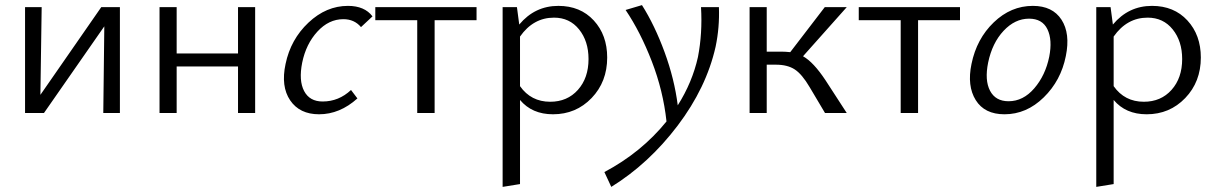

<svg xmlns="http://www.w3.org/2000/svg" viewBox="-20 -442 4759 751"><path d="M449 -414V0H384L388 -339L152 0H78V-414H143L138 -71L376 -414Z M911 -414H978V0H911V-182H671V0H604V-414H671V-233H911Z M1392 -336Q1366 -367 1323 -367Q1266 -367 1221.5 -318.5Q1177 -270 1162 -197Q1148 -127 1169.5 -86Q1191 -45 1242 -45Q1305 -45 1353 -90L1378 -57Q1309 5 1228 5Q1152 5 1115 -49.5Q1078 -104 1097 -192Q1117 -288 1186.5 -353.5Q1256 -419 1341 -419Q1406 -419 1437 -378Z M1844 -414V-363H1680V0H1612V-363H1448V-414Z M2164 -419Q2250 -419 2302.5 -362Q2355 -305 2355 -217Q2355 -122 2294 -58.5Q2233 5 2143 5Q2061 5 2014 -51V278L1946 289V-414H2002L2011 -346Q2072 -419 2164 -419ZM2132 -44Q2199 -44 2240.5 -90.5Q2282 -137 2282 -211Q2282 -281 2245 -327Q2208 -373 2147 -373Q2066 -373 2014 -299V-105Q2057 -44 2132 -44Z M2792 -414Q2795 -335 2779 -259Q2743 -99 2630.5 49.5Q2518 198 2371 289L2344 231Q2489 154 2587 33Q2574 -87 2529.5 -202Q2485 -317 2427 -403L2491 -422Q2541 -343 2579.5 -238Q2618 -133 2631 -30Q2688 -120 2710 -219Q2728 -312 2722 -414Z M3121 -222Q3162 -199 3209 -128L3292 0H3207L3147 -101Q3117 -152 3088.5 -170.5Q3060 -189 3015 -189H2979V0H2912V-414H2979V-240H3037Q3051 -240 3071 -238L3206 -414H3292Z M3735 -414V-363H3571V0H3503V-363H3339V-414Z M3909 5Q3831 5 3796.5 -50.5Q3762 -106 3780 -192Q3800 -290 3867 -354.5Q3934 -419 4020 -419Q4097 -419 4132 -365Q4167 -311 4149 -223Q4130 -127 4062.5 -61Q3995 5 3909 5ZM3925 -46Q3982 -46 4025.5 -96.5Q4069 -147 4084 -220Q4097 -286 4077 -327.5Q4057 -369 4005 -369Q3950 -369 3905.5 -321.5Q3861 -274 3845 -197Q3831 -128 3852.5 -87Q3874 -46 3925 -46Z M4486 -419Q4572 -419 4624.5 -362Q4677 -305 4677 -217Q4677 -122 4616 -58.5Q4555 5 4465 5Q4383 5 4336 -51V278L4268 289V-414H4324L4333 -346Q4394 -419 4486 -419ZM4454 -44Q4521 -44 4562.5 -90.5Q4604 -137 4604 -211Q4604 -281 4567 -327Q4530 -373 4469 -373Q4388 -373 4336 -299V-105Q4379 -44 4454 -44Z"/></svg>

Font: EauTest
Style: Italic
Weight: 400
Italic angle: -12°
Designer: Christian Thalmann (Catharsis Fonts)
Version: Version 0.001;PS 000.001;hotconv 1.0.88;makeotf.lib2.5.64775